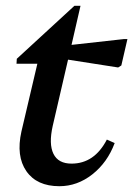

<svg xmlns="http://www.w3.org/2000/svg" viewBox="-20 -630 460 663"><path d="M185 13Q107 13 71 -39Q35 -91 54 -176L109 -410H37L38 -427L237 -610H258L227 -475L407 -495H420L399 -404L388 -397L215 -424L162 -195Q148 -133 164.5 -99Q181 -65 227 -65Q306 -65 349 -148L376 -136Q351 -69 299 -28Q247 13 185 13Z"/></svg>

Font: Platypi
Style: Italic
Weight: 400
Italic angle: -13°
Designer: David Sargent
Foundry: Bolt Cutter Type
Version: Version 1.200; ttfautohint (v1.8.4.7-5d5b)